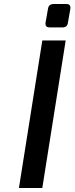

<svg xmlns="http://www.w3.org/2000/svg" viewBox="-20 -933 370 953"><path d="M206 -820 218 -888Q221 -913 246 -913H310Q333 -913 329 -888L317 -820Q314 -797 291 -797H227Q203 -797 206 -820ZM74 0 190 -732H306L190 0Z"/></svg>

Font: Exo
Style: Demi Bold Italic
Weight: 600
Designer: Natanael Gama
Version: Version 1